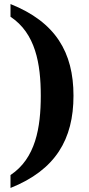

<svg xmlns="http://www.w3.org/2000/svg" viewBox="-20 -792 441 951"><path d="M32 75V139C255 50 344 -102 344 -318C344 -533 255 -683 32 -772V-709C156 -627 182 -476 182 -318C182 -159 156 -7 32 75Z"/></svg>

Font: Noto Serif Georgian Bold
Style: Regular
Weight: 700
Designer: Monotype Design Team, Akaki Razmadze
Foundry: Google LLC
Version: Version 2.003